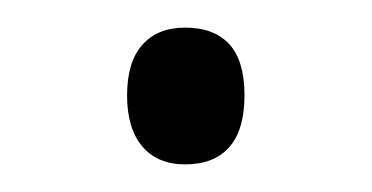

<svg xmlns="http://www.w3.org/2000/svg" viewBox="-20 -406 269 139"><path d="M72 -337Q72 -361 83 -373.5Q94 -386 114 -386Q135 -386 146 -374Q157 -362 157 -337Q157 -312 146 -299.5Q135 -287 114 -287Q94 -287 83 -300Q72 -313 72 -337Z"/></svg>

Font: Noto Sans Thai SemiCondensed Light
Style: Regular
Weight: 300
Width: 4
Designer: Monotype Design Team
Foundry: Monotype Imaging Inc.
Version: Version 2.001